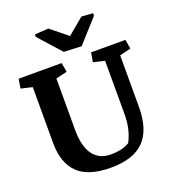

<svg xmlns="http://www.w3.org/2000/svg" viewBox="-157 -992 997 1119"><g transform="rotate(-20 342.0 -432.5)"><path d="M216.8 -266.6Q216.8 -165 255.4 -113.3Q293.9 -61.5 365.2 -62Q436.5 -62 481 -89.4Q519 -161.1 519 -254.4V-586.4L449.2 -603L459 -660.6H671.9L681.6 -603L612.3 -586.4V-265.6Q612.3 -126 545.9 -57.6Q479.5 10.7 339.8 10.7Q200.2 10.7 135.7 -52.2Q70.3 -115.2 70.3 -239.7V-586.4L0 -603L9.8 -660.6H276.4L286.1 -603L216.8 -586.4ZM187 -871.1 272.5 -876 376.5 -792 477.1 -876 547.9 -871.1V-855.5L419.4 -712.9L310.5 -717.8L187 -855.5Z"/></g></svg>

Font: NoticiaText-Bold
Style: Bold
Weight: 700
Designer: JM Sole
Foundry: JM Sole
Version: Version 1.003